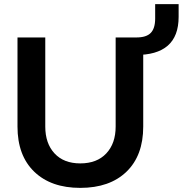

<svg xmlns="http://www.w3.org/2000/svg" viewBox="-20 -897 888 933"><path d="M370 16Q228 16 146.5 -62.5Q65 -141 65 -282V-715H200V-282Q200 -200 245 -151.5Q290 -103 370 -103Q451 -103 496.5 -151.5Q542 -200 542 -282V-715H643Q691 -715 712.5 -737Q734 -759 734 -807V-877H848V-815Q848 -721 795 -675Q742 -629 638 -630L676 -676V-282Q676 -141 594.5 -62.5Q513 16 370 16Z"/></svg>

Font: Wix Madefor Display
Style: Bold
Weight: 700
Designer: Dalton Maag Ltd
Foundry: Dalton Maag Ltd
Version: Version 3.100